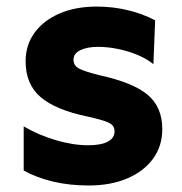

<svg xmlns="http://www.w3.org/2000/svg" viewBox="-20 -550 554 584"><path d="M249.6 14.2Q191.9 14.2 142 2.5Q92.1 -9.2 52.1 -31.2V-165.5Q97.5 -139.1 149.7 -123.7Q201.9 -108.2 248.4 -108.2Q287.2 -108.2 307.8 -119.1Q328.4 -129.9 328.4 -150.2Q328.4 -168.6 310.9 -176.8Q293.5 -185 246.4 -195.5Q150.4 -215.2 104.1 -254.2Q57.9 -293.2 57.9 -363.5Q57.9 -413.5 85.5 -450.9Q113.1 -488.4 161.8 -509.2Q210.4 -530 273.9 -530Q323.5 -530 369.1 -519Q414.6 -508 451.9 -488.1L446.6 -354.8Q427.4 -370.6 399.3 -382.5Q371.2 -394.4 339.7 -400.9Q308.1 -407.5 278.6 -407.5Q244.8 -407.5 224.2 -397.3Q203.6 -387.1 203.6 -368.8Q203.6 -350.4 220.3 -341.5Q237 -332.6 283.6 -321Q384.8 -298.8 429.2 -261.6Q473.6 -224.4 473.6 -157.2Q473.6 -105.5 445.3 -66.9Q417 -28.4 366.6 -7.1Q316.2 14.2 249.6 14.2Z"/></svg>

Font: Geologica-Sharp
Style: Regular
Weight: 100
Designer: Sindre Bremnes, Frode Helland
Foundry: Monokrom Skriftforlag AS
Version: Version 1.010;gftools[0.9.28]